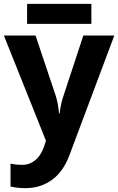

<svg xmlns="http://www.w3.org/2000/svg" viewBox="-20 -729 609 989"><path d="M109.9 240.2Q71.3 240.2 34.2 231.9V113.8Q61 120.1 96.7 120.1Q132.3 120.1 161.9 95.9Q191.4 71.8 208 22.9L216.8 -3.9L0 -545.9H163.1L266.1 -238.8Q279.3 -198.7 284.2 -144H287.1Q292.5 -194.3 308.1 -238.8L409.2 -545.9H568.8L337.9 69.8Q306.2 155.3 247.3 197.8Q188.5 240.2 109.9 240.2ZM119.6 -709H450.7V-606H119.6Z"/></svg>

Font: NotoSans-Bold
Style: Bold
Weight: 700
Designer: Monotype Design team
Foundry: Monotype Imaging Inc.
Version: Version 1.04